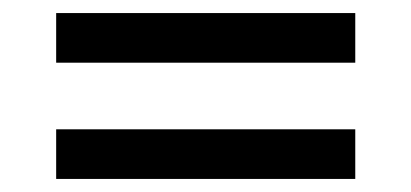

<svg xmlns="http://www.w3.org/2000/svg" viewBox="-20 -477 630 294"><path d="M66 -457H524V-381H66ZM66 -279H524V-203H66Z"/></svg>

Font: Sora-SIA
Style: Regular
Weight: 400
Designer: Jonathan Barnbrook, Julián Moncada
Foundry: Barnbrook Fonts
Version: Version 2.000